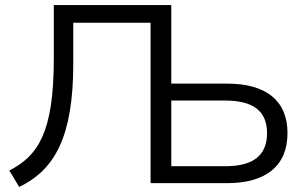

<svg xmlns="http://www.w3.org/2000/svg" viewBox="-20 -725 1204 760"><path d="M17 -50 56 15C195 -52 270 -181 270 -472V-635H576V0H879C1032 0 1118 -68 1118 -198C1118 -328 1032 -394 879 -394H658V-705H193V-493C193 -197 129 -108 17 -50ZM871 -67H658V-327H871C983 -327 1037 -285 1037 -198C1037 -110 983 -67 871 -67Z"/></svg>

Font: Poppy and Pepper
Style: Regular
Weight: 400
Designer: Thy Ha
Foundry: Thy Ha
Version: Version 0.001;Glyphs 3.2 (3227)